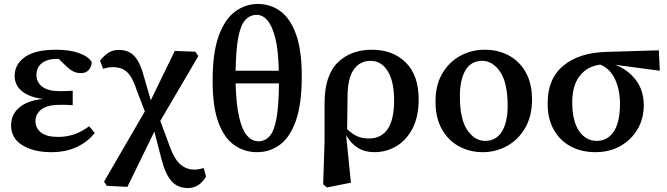

<svg xmlns="http://www.w3.org/2000/svg" viewBox="-20 -754 3364 969"><path d="M238 14Q150 14 93 -21Q36 -56 36 -121Q36 -177 78 -212Q120 -247 198 -255Q131 -262 92.5 -292.5Q54 -323 54 -371Q54 -430 106 -466.5Q158 -503 263 -503Q332 -503 379 -486Q426 -469 443 -441Q442 -417 428 -401Q414 -385 388 -385Q366 -385 347 -395Q328 -405 301 -433L276 -457H270Q219 -457 191.5 -435.5Q164 -414 164 -376Q164 -339 193 -316.5Q222 -294 280 -294Q297 -294 311.5 -294.5Q326 -295 347 -296V-223Q325 -225 312 -225Q299 -225 285 -225Q218 -225 188.5 -201.5Q159 -178 159 -143Q159 -107 187.5 -85Q216 -63 272 -63Q316 -63 354.5 -76Q393 -89 430 -117L458 -83Q425 -40 369.5 -13Q314 14 238 14Z M519 184 505 163 711 -192 671 -296Q649 -364 622 -389.5Q595 -415 551 -415Q535 -415 523 -412.5Q511 -410 500 -407L485 -448Q502 -470 524.5 -486Q547 -502 580 -502Q630 -502 659 -470Q688 -438 706 -369L741 -248L862 -497L966 -493L981 -471L789 -144L833 -25Q858 47 889 74.5Q920 102 961 102Q975 102 986.5 99.5Q998 97 1008 94L1020 137Q1006 162 983 178.5Q960 195 928 195Q876 195 845 159.5Q814 124 795 49L759 -90L623 189Z M1278 14Q1213 14 1162 -22Q1111 -58 1082 -137Q1053 -216 1053 -346Q1053 -488 1084 -573Q1115 -658 1167 -696Q1219 -734 1281 -734Q1346 -734 1396 -697Q1446 -660 1474.5 -579.5Q1503 -499 1503 -369Q1503 -228 1473 -144Q1443 -60 1392 -23Q1341 14 1278 14ZM1276 -679Q1243 -679 1219.5 -655Q1196 -631 1183.5 -570Q1171 -509 1169 -397H1387Q1385 -500 1369.5 -561.5Q1354 -623 1330 -651Q1306 -679 1276 -679ZM1284 -41Q1317 -41 1340 -66Q1363 -91 1375 -154.5Q1387 -218 1388 -333H1169Q1172 -227 1187 -162.5Q1202 -98 1227 -69.5Q1252 -41 1284 -41Z M1734 -270 1732 -102Q1758 -77 1784 -66Q1810 -55 1841 -55Q1904 -55 1936.5 -102.5Q1969 -150 1969 -248Q1969 -344 1936.5 -395.5Q1904 -447 1850 -447Q1797 -447 1766 -404Q1735 -361 1734 -270ZM1611 176 1618 -39V-236Q1619 -374 1684.5 -438.5Q1750 -503 1857 -503Q1963 -503 2028 -438.5Q2093 -374 2093 -252Q2093 -165 2062 -105.5Q2031 -46 1980 -16Q1929 14 1869 14Q1775 14 1727 -72V-71L1751 168L1630 192Z M2416 14Q2351 14 2296.5 -15.5Q2242 -45 2210 -102Q2178 -159 2178 -242Q2178 -325 2212 -383Q2246 -441 2302.5 -472Q2359 -503 2427 -503Q2494 -503 2548 -474Q2602 -445 2633.5 -389Q2665 -333 2665 -251Q2665 -168 2630.5 -108.5Q2596 -49 2539.5 -17.5Q2483 14 2416 14ZM2428 -43Q2484 -43 2513 -90Q2542 -137 2542 -219Q2542 -335 2504.5 -391Q2467 -447 2413 -447Q2358 -447 2329.5 -400Q2301 -353 2301 -268Q2301 -152 2338.5 -97.5Q2376 -43 2428 -43Z M2985 14Q2915 14 2860.5 -15Q2806 -44 2775 -99Q2744 -154 2744 -230Q2743 -356 2822.5 -422Q2902 -488 3038 -492L3305 -500L3310 -397L3085 -427Q3150 -402 3189.5 -349.5Q3229 -297 3229 -223Q3229 -155 3197.5 -101.5Q3166 -48 3111 -17Q3056 14 2985 14ZM2868 -238Q2868 -144 2902 -93.5Q2936 -43 2992 -43Q3046 -43 3077.5 -90Q3109 -137 3109 -230Q3109 -300 3084 -354Q3059 -408 3009 -428Q2943 -419 2905.5 -370.5Q2868 -322 2868 -238Z"/></svg>

Font: Source Serif 4 SmText Semibold
Style: Regular
Weight: 600
Designer: Frank Grießhammer
Foundry: Adobe
Version: Version 4.005;hotconv 1.1.0;makeotfexe 2.6.0